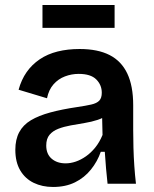

<svg xmlns="http://www.w3.org/2000/svg" viewBox="-20 -731 613 764"><path d="M191 13Q148 13 114 -3.5Q80 -20 60.5 -53Q41 -86 41 -135Q41 -176 56.5 -205Q72 -234 103 -252.5Q134 -271 180 -283.5Q226 -296 287 -305Q321 -310 343 -315Q365 -320 375 -330.5Q385 -341 385 -362Q385 -393 363 -415Q341 -437 293 -437Q265 -437 238.5 -427Q212 -417 193 -395.5Q174 -374 167 -340L54 -374Q65 -414 86 -444Q107 -474 138 -495Q169 -516 209 -526Q249 -536 297 -536Q369 -536 416 -512Q463 -488 486.5 -438.5Q510 -389 510 -312V-214Q510 -180 511 -143.5Q512 -107 514.5 -70.5Q517 -34 521 0H408Q405 -28 402 -60.5Q399 -93 397 -127H381Q368 -89 342 -56.5Q316 -24 278.5 -5.5Q241 13 191 13ZM241 -81Q261 -81 281.5 -88Q302 -95 322 -109Q342 -123 359 -144Q376 -165 388 -194L386 -280L410 -276Q393 -262 368.5 -254Q344 -246 316.5 -241.5Q289 -237 261.5 -232Q234 -227 212 -218.5Q190 -210 177 -194.5Q164 -179 164 -152Q164 -118 185.5 -99.5Q207 -81 241 -81ZM149 -620V-711H436V-620Z"/></svg>

Font: Bricolage Grotesque 18pt SemiBold
Style: Regular
Weight: 600
Version: Version 1.001;gftools[0.9.33.dev8+g029e19f]